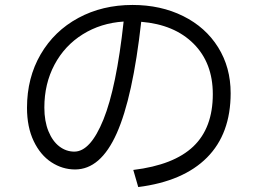

<svg xmlns="http://www.w3.org/2000/svg" viewBox="-20 -754 1040 775"><path d="M911 -378Q911 -214 815.5 -118Q720 -22 538 1L518 -68Q682 -88 760.5 -163Q839 -238 839 -374Q839 -500 761.5 -577.5Q684 -655 550 -666Q516 -361 451 -215.5Q386 -70 283 -70Q232 -70 187.5 -99Q143 -128 116 -184.5Q89 -241 89 -319Q89 -440 144 -534.5Q199 -629 296 -681.5Q393 -734 515 -734Q629 -734 719.5 -689Q810 -644 860.5 -563Q911 -482 911 -378ZM479 -667Q387 -661 314 -615.5Q241 -570 200 -493Q159 -416 159 -320Q159 -265 175.5 -224.5Q192 -184 219.5 -163Q247 -142 280 -142Q345 -142 397.5 -271.5Q450 -401 479 -667Z"/></svg>

Font: IBM Plex Sans SC
Style: Regular
Weight: 400
Designer: Mike Abbink; Paul van der Laan; Pieter van Rosmalen; Eunyou Noh; Wujin Sim; Chorong Kim; Dohee Lee; Yejin We; Jinhee Kim
Foundry: Sandoll Inc.
Version: Version 1.000